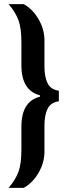

<svg xmlns="http://www.w3.org/2000/svg" viewBox="-20 -763 326 933"><path d="M84 -38V-147Q84 -271 174 -293V-300Q84 -323 84 -446V-555Q84 -623 71 -661.5Q58 -700 22 -743H95Q139 -719 167.5 -669.5Q196 -620 196 -567V-440Q196 -390 211 -359Q226 -328 266 -322V-271Q226 -265 211 -234Q196 -203 196 -153V-26Q196 27 167.5 76.5Q139 126 95 150H22Q58 107 71 68.5Q84 30 84 -38Z"/></svg>

Font: Saira ExtraCondensed
Style: Bold
Weight: 700
Width: 2
Designer: Hector Gatti with collaboration of the Omnibus-Type team
Foundry: Omnibus-Type
Version: Version 0.072; ttfautohint (v1.8)